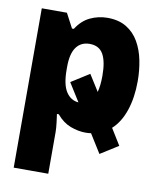

<svg xmlns="http://www.w3.org/2000/svg" viewBox="-88 -632 777 941"><g transform="rotate(10 300.0 -161.5)"><path d="M45 240V-553H170L208 -481H217Q245 -525 285.5 -544Q326 -563 371 -563Q427 -563 465.5 -539.5Q504 -516 527 -476Q550 -436 560 -386Q570 -336 570 -283Q570 -201 548.5 -137Q527 -73 486 -36L536 45L447 101L389 8Q376 10 362 10Q325 10 286.5 -4.5Q248 -19 217 -56H208Q210 -43 213.5 -14.5Q217 14 217 33V240ZM217 -278Q217 -204 240 -168.5Q263 -133 302 -130L245 -221L335 -278L386 -197Q395 -230 395 -279Q395 -350 374.5 -386Q354 -422 307 -422Q264 -422 240.5 -390Q217 -358 217 -292Z"/></g></svg>

Font: Noto Sans Mono Black
Style: Regular
Weight: 900
Designer: Monotype Design Team
Foundry: Monotype Imaging Inc.
Version: Version 2.014